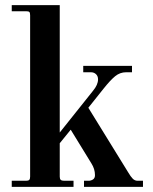

<svg xmlns="http://www.w3.org/2000/svg" viewBox="-20 -732 600 752"><path d="M26 0V-24H82Q91 -24 94.5 -27.5Q98 -31 98 -40V-672Q98 -682 95 -685Q92 -688 82 -688H26V-712H214V-213L344 -376Q364 -400 364 -421Q364 -434 356 -441.5Q348 -449 336 -449H306V-474H497V-449H474Q450 -449 431 -433.5Q412 -418 385 -384L326 -310L482 -57Q492 -40 500 -32Q508 -24 519 -24H540V0H309V-24H327Q336 -24 344 -29Q352 -34 352 -46Q352 -70 338 -92L257 -224L214 -171V-40Q214 -31 218 -27.5Q222 -24 232 -24H268V0Z"/></svg>

Font: Old Standard TT
Style: Bold
Weight: 700
Designer: Alexey Kryukov <alexios@thessalonica.org.ru>
Version: Version 2.2